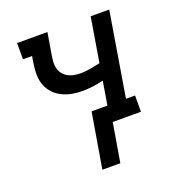

<svg xmlns="http://www.w3.org/2000/svg" viewBox="-131 -626 862 934"><g transform="rotate(-20 300.0 -159.5)"><path d="M240 201 288 -84H370L390 -206Q362 -199 334.5 -195.5Q307 -192 280 -192Q250 -192 221.5 -198Q193 -204 169 -217.5Q145 -231 127.5 -253Q110 -275 103 -302.5Q96 -330 98 -360Q100 -390 105 -419L108 -436H61V-520H218L199 -406Q196 -388 195 -371Q194 -354 198.5 -338Q203 -322 213.5 -309.5Q224 -297 238 -289.5Q252 -282 268.5 -279Q285 -276 302 -276Q327 -276 352.5 -280.5Q378 -285 404 -291L442 -520H538L466 -84H513V0H367L333 201Z"/></g></svg>

Font: Iosevka Etoile Medium
Style: Italic
Weight: 500
Italic angle: -9°
Designer: Belleve Invis
Foundry: Belleve Invis
Version: Version 22.1.2; ttfautohint (v1.8.4)